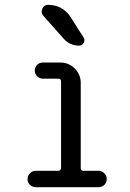

<svg xmlns="http://www.w3.org/2000/svg" viewBox="-20 -780 540 800"><path d="M128.9 0Q115.2 0 105 -9.8Q94.7 -19.5 94.7 -33.7Q94.7 -47.9 105 -58.1Q115.2 -68.4 128.9 -68.4H222.7Q233.4 -68.4 234.4 -79.1V-441.4Q234.4 -452.1 222.7 -452.1H159.2Q145.5 -452.1 135.3 -461.9Q125 -471.7 125 -485.8Q125 -500 134.8 -509.8Q144.5 -519.5 159.2 -519.5H231.4Q266.6 -519.5 291.5 -494.6Q316.4 -469.7 316.4 -434.6V-79.1Q316.4 -68.4 327.1 -68.4H390.6Q404.3 -68.4 414.6 -58.1Q424.8 -47.9 424.8 -33.7Q424.8 -19.5 415 -9.8Q405.3 0 390.6 0ZM179.7 -759.8Q240.2 -759.8 273.4 -710L328.1 -624Q335 -614.3 329.1 -602.1Q323.2 -589.8 309.6 -589.8Q270.5 -589.8 244.1 -620.1L160.2 -714.8Q149.4 -727.5 156.2 -743.7Q163.1 -759.8 179.7 -759.8Z"/></svg>

Font: Rounded-X Mgen+ 1m regular
Style: Regular
Weight: 400
Designer: [Source Han Sans]
Ryoko NISHIZUKA  (kana & ideographs); Paul D. Hunt (Latin, Greek & Cyrillic); Wenlong ZHANG  (bopomofo
Version: Version 1.059.20150602